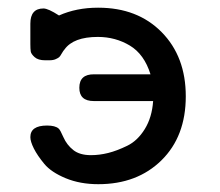

<svg xmlns="http://www.w3.org/2000/svg" viewBox="-20 -470 565 494"><path d="M58.1 -117.2Q58.1 -147 101.1 -147Q122.1 -147 130.9 -139.2Q134.8 -136.2 143.3 -116.7Q151.9 -97.2 168.5 -84Q185.1 -70.8 213.9 -70.8Q235.8 -70.8 258.3 -76.4Q280.8 -82 307.4 -95Q334 -107.9 352.5 -137.9Q371.1 -168 374 -210H221.2Q184.1 -210 184.1 -244.1Q184.1 -279.3 222.2 -278.8H367.2Q351.1 -330.6 314 -352.8Q276.9 -375 231.9 -375Q168.9 -375 146 -342.8Q143.1 -339.8 138.9 -332.5Q134.8 -325.2 132.3 -323Q129.9 -320.8 123.5 -317.9Q117.2 -314.9 106.9 -314.9H96.2Q78.1 -314.9 69.1 -323Q60.1 -331.1 59.1 -337.6Q58.1 -344.2 58.1 -356.9V-409.2Q58.1 -448.2 91.8 -448.2Q104 -448.2 131.8 -430.2Q176.8 -450.2 231.9 -450.2H232.9Q334 -450.2 396 -387.2Q458 -324.2 458 -222.2Q458 -119.1 395.5 -57.6Q333 3.9 232.9 3.9Q186 3.9 148.9 -11.5Q111.8 -26.9 94 -48.3Q76.2 -69.8 67.1 -87.9Q58.1 -106 58.1 -117.2Z"/></svg>

Font: CMU Typewriter Text
Style: Bold
Weight: 700
Version: Version 0.7.0